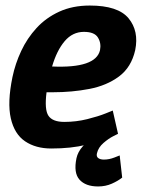

<svg xmlns="http://www.w3.org/2000/svg" viewBox="-20 -528 518 693"><path d="M283 -413Q242 -413 213.5 -379.5Q185 -346 168 -288Q326 -281 341 -347Q346 -372 333.5 -392.5Q321 -413 283 -413ZM387 -129 406 -45Q406 -45 376 -32Q346 -19 291.5 -5.5Q237 8 165 8Q109 8 70.5 -18Q32 -44 19 -101Q6 -158 25 -250Q35 -298 56.5 -344Q78 -390 112 -427Q146 -464 194 -486Q242 -508 304 -508Q406 -508 444 -462Q482 -416 468 -347Q454 -285 409.5 -252Q365 -219 302.5 -207Q240 -195 171 -195H148Q140 -132 155 -110Q170 -88 212 -88Q255 -88 295 -98Q335 -108 361 -118.5Q387 -129 387 -129ZM406 -45Q406 -45 389 -36.5Q372 -28 353.5 -12Q335 4 330 25Q327 37 334.5 42.5Q342 48 355 48Q374 48 393 40.5Q412 33 412 33L421 113Q406 125 383.5 135Q361 145 334 145Q289 145 267 120.5Q245 96 256 43Q261 20 278.5 0.5Q296 -19 316 -32.5Q336 -46 351 -53.5Q366 -61 366 -61Z"/></svg>

Font: Epunda Sans
Style: Bold Italic
Weight: 700
Italic angle: -12.0243°
Designer: Simon Atzbach
Foundry: typofactur
Version: Version 2.204; ttfautohint (v1.8.4.7-5d5b)